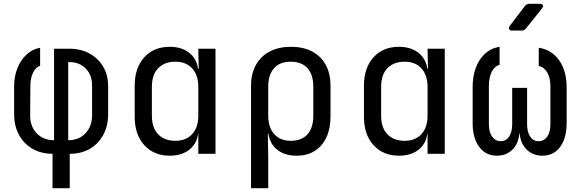

<svg xmlns="http://www.w3.org/2000/svg" viewBox="-20 -805 3040 1005"><path d="M255 180V0Q196 0 150.5 -26Q105 -52 79.5 -99Q54 -146 54 -207V-353Q54 -405 71 -448Q88 -491 119 -519.5Q150 -548 190 -555V-460Q168 -455 153.5 -425.5Q139 -396 139 -358L138 -202Q137 -144 172 -107.5Q207 -71 263 -71V-550H343Q403 -550 448.5 -525Q494 -500 520 -456Q546 -412 546 -353V-207Q546 -146 520.5 -99Q495 -52 450 -26Q405 0 345 0V180ZM337 -71Q393 -71 427.5 -107.5Q462 -144 462 -202V-358Q462 -412 429 -446Q396 -480 343 -480H337Z M868 10Q786 10 735.5 -45Q685 -100 685 -194V-355Q685 -450 735 -505Q785 -560 868 -560Q936 -560 977 -523Q1018 -486 1018 -424L1000 -445H1020L1018 -550H1108V0H1018V-105H1000L1018 -126Q1018 -63 977 -26.5Q936 10 868 10ZM898 -68Q954 -68 986 -103Q1018 -138 1018 -200V-350Q1018 -412 986 -447Q954 -482 898 -482Q841 -482 808 -448Q775 -414 775 -350V-200Q775 -136 808 -102Q841 -68 898 -68Z M1294 180V-356Q1294 -419 1319.5 -465Q1345 -511 1392 -535.5Q1439 -560 1503 -560Q1568 -560 1614 -535.5Q1660 -511 1685 -465.5Q1710 -420 1710 -356V-195Q1710 -132 1688.5 -86Q1667 -40 1627.5 -15Q1588 10 1532 10Q1465 10 1424.5 -27Q1384 -64 1384 -126L1402 -105H1382L1384 20V180ZM1502 -68Q1559 -68 1589.5 -102Q1620 -136 1620 -200V-350Q1620 -414 1589.5 -448Q1559 -482 1502 -482Q1445 -482 1414.5 -448Q1384 -414 1384 -350V-200Q1384 -138 1415.5 -103Q1447 -68 1502 -68Z M2068 10Q1986 10 1935.5 -45Q1885 -100 1885 -194V-355Q1885 -450 1935 -505Q1985 -560 2068 -560Q2136 -560 2177 -523Q2218 -486 2218 -424L2200 -445H2220L2218 -550H2308V0H2218V-105H2200L2218 -126Q2218 -63 2177 -26.5Q2136 10 2068 10ZM2098 -68Q2154 -68 2186 -103Q2218 -138 2218 -200V-350Q2218 -412 2186 -447Q2154 -482 2098 -482Q2041 -482 2008 -448Q1975 -414 1975 -350V-200Q1975 -136 2008 -102Q2041 -68 2098 -68Z M2581 10Q2523 10 2488.5 -36Q2454 -82 2454 -161V-348Q2454 -435 2492 -492.5Q2530 -550 2595 -560V-465Q2570 -460 2554.5 -430Q2539 -400 2539 -354V-155Q2539 -114 2556 -90Q2573 -66 2601 -66Q2629 -66 2645 -90Q2661 -114 2661 -155V-345H2739V-155Q2739 -114 2755 -90Q2771 -66 2799 -66Q2828 -66 2844.5 -90Q2861 -114 2861 -155V-354Q2861 -397 2844.5 -425.5Q2828 -454 2800 -460V-555Q2868 -545 2907 -489Q2946 -433 2946 -348V-161Q2946 -82 2912 -36Q2878 10 2819 10Q2770 10 2737.5 -21.5Q2705 -53 2700 -106H2698Q2694 -53 2662 -21.5Q2630 10 2581 10ZM2661 -645Q2649 -645 2645 -652Q2641 -659 2648 -669L2727 -773Q2736 -785 2751 -785H2805Q2818 -785 2821.5 -778Q2825 -771 2817 -761L2734 -657Q2725 -645 2710 -645Z"/></svg>

Font: Pitagon Sans Mono
Style: Regular
Weight: 400
Monospace: yes
Designer: Travis Tran
Foundry: Pitagon
Version: Version 1.001;gftools[0.9.26]